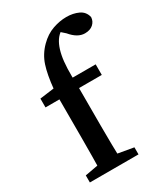

<svg xmlns="http://www.w3.org/2000/svg" viewBox="-172 -767 744 848"><g transform="rotate(-30 200.5 -342.5)"><path d="M31 0V-36L130 -54H176L279 -36V0ZM96 0Q97 -48 97.5 -96Q98 -144 98 -193V-385H27V-430L133 -444L98 -426L99 -435Q106 -507 120.5 -551Q135 -595 169 -629Q200 -660 236 -672.5Q272 -685 306 -685Q340 -685 367 -672.5Q394 -660 401 -630Q400 -609 384.5 -595Q369 -581 342 -581Q305 -581 271 -622L234 -655L316 -675L333 -647Q326 -652 316.5 -655Q307 -658 299 -658Q269 -658 242 -632Q215 -605 204 -550Q193 -495 198 -399V-193Q198 -96 201 0ZM148 -385V-439H314V-385Z"/></g></svg>

Font: Lisu Bosa SemiBold
Style: Regular
Weight: 600
Designer: David Morse, Annie Olsen, Victor Gaultney, Frank Grießhammer (Latin)
Foundry: SIL International
Version: Version 2.000